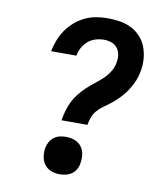

<svg xmlns="http://www.w3.org/2000/svg" viewBox="-84 -813 768 890"><g transform="rotate(10 300.0 -367.5)"><path d="M344 -240H222Q226 -263 232 -285Q238 -307 248.5 -328.5Q259 -350 274 -369Q289 -388 306.5 -404.5Q324 -421 343.5 -436Q363 -451 380.5 -467.5Q398 -484 411 -505Q424 -526 427 -548Q431 -567 428 -585Q425 -603 414.5 -616.5Q404 -630 387 -636Q370 -642 351 -642Q332 -642 312 -636Q292 -630 276.5 -616.5Q261 -603 251 -584.5Q241 -566 238 -547H119Q124 -573 134 -599Q144 -625 160 -648.5Q176 -672 198 -691Q220 -710 245.5 -722Q271 -734 298 -738.5Q325 -743 351 -743Q380 -743 408.5 -738.5Q437 -734 461.5 -722Q486 -710 505 -690Q524 -670 534 -645Q544 -620 547 -591Q550 -562 545 -533Q542 -516 537 -499Q532 -482 523.5 -465.5Q515 -449 505 -433.5Q495 -418 482.5 -404Q470 -390 456.5 -377.5Q443 -365 427.5 -353.5Q412 -342 397.5 -331.5Q383 -321 371 -306.5Q359 -292 353 -274.5Q347 -257 344 -240ZM257 8Q235 8 216 0.5Q197 -7 185 -23Q173 -39 170 -59.5Q167 -80 170 -101Q173 -116 180.5 -129.5Q188 -143 201 -152.5Q214 -162 228.5 -165Q243 -168 257 -168Q279 -168 298 -160.5Q317 -153 329 -137.5Q341 -122 344 -101Q347 -80 343 -59Q341 -44 333.5 -30.5Q326 -17 313.5 -8Q301 1 286 4.5Q271 8 257 8Z"/></g></svg>

Font: Iosevka Etoile
Style: Bold Italic
Weight: 700
Italic angle: -9°
Designer: Belleve Invis
Foundry: Belleve Invis
Version: Version 28.1.0; ttfautohint (v1.8.4)